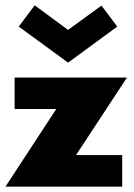

<svg xmlns="http://www.w3.org/2000/svg" viewBox="-26 -702 504 722"><path d="M44.5 -602 104.5 -682 230 -589.5 355.5 -681 415 -602 230 -466.5ZM29 -410.5H451.5L260 -119H433.5V0H-5.5L185.5 -292H29Z"/></svg>

Font: League Spartan ExtraBold
Style: Regular
Weight: 800
Foundry: The League of Moveable Type
Version: Version 2.002